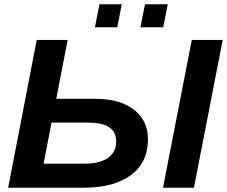

<svg xmlns="http://www.w3.org/2000/svg" viewBox="-20 -874 1057 894"><path d="M883 0H739L873 -688H1017ZM242 -414H424Q538 -414 603.5 -363.5Q669 -313 669 -226Q669 -118 590 -59Q511 0 369 0H18L151 -688H295ZM220 -303 183 -112H374Q445 -112 483 -139Q521 -166 521 -215Q521 -303 393 -303ZM740 -747H634L655 -854H761ZM526 -747H422L443 -854H547Z"/></svg>

Font: Libra Sans
Style: Bold Italic
Weight: 700
Italic angle: -12°
Foundry: Context Ltd
Version: Version 1.002